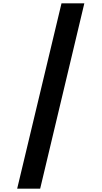

<svg xmlns="http://www.w3.org/2000/svg" viewBox="-20 -906 609 1152"><path d="M486 -886 221 226H83L349 -886Z"/></svg>

Font: Noto Sans Kannada UI ExtraBold
Style: Regular
Weight: 800
Designer: Jelle Bosma - Monotype Design Team
Foundry: Monotype Imaging Inc.
Version: Version 2.005; ttfautohint (v1.8.4.7-5d5b)